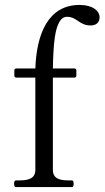

<svg xmlns="http://www.w3.org/2000/svg" viewBox="-20 -757 423 777"><path d="M302 -737C175 -737 128 -620 123 -480H46C41 -480 38 -477 38 -472V-451C38 -446 41 -443 46 -443H123V-69C123 -31 88 -27 58 -27H45C39 -27 37 -22 37 -13C37 -5 39 0 45 0H271C276 0 278 -5 278 -13C278 -22 276 -27 271 -27H258C228 -27 194 -31 194 -69V-443H281C286 -443 289 -446 289 -451V-472C289 -477 286 -480 281 -480H194C195 -530 197 -573 202 -607C210 -659 225 -689 251 -689C292 -689 300 -654 347 -654C369 -654 383 -666 383 -687C383 -713 355 -737 302 -737Z"/></svg>

Font: Shippori Mincho OTF
Style: Regular
Weight: 400
Designer: FONTDASU
Foundry: FONTDASU / Google Inc. / but / Adobe
Version: Version 3.300;hotconv 1.0.109;makeotfexe 2.5.65596